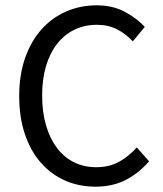

<svg xmlns="http://www.w3.org/2000/svg" viewBox="-20 -688 611 720"><path d="M338 12Q276 12 224 -11Q172 -34 133.5 -77.5Q95 -121 73.5 -184.5Q52 -248 52 -328Q52 -407 74 -470Q96 -533 135 -577Q174 -621 227 -644.5Q280 -668 343 -668Q403 -668 448.5 -643.5Q494 -619 523 -587L478 -533Q452 -561 419 -578Q386 -595 344 -595Q297 -595 259 -576.5Q221 -558 194 -523.5Q167 -489 152.5 -440Q138 -391 138 -330Q138 -268 152.5 -218.5Q167 -169 193 -134Q219 -99 256.5 -80Q294 -61 341 -61Q389 -61 425 -80.5Q461 -100 493 -135L539 -83Q500 -38 451 -13Q402 12 338 12Z"/></svg>

Font: Giro Regular
Style: Regular
Weight: 400
Designer: Paul D. Hunt
Foundry: Adobe Systems Incorporated
Version: Version 1.000;PS 1.0;hotconv 1.0.88;makeotf.lib2.5.647800